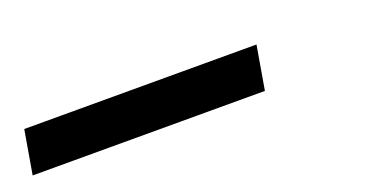

<svg xmlns="http://www.w3.org/2000/svg" viewBox="-26 -110 549 289"><g transform="rotate(-20 248.0 35.0)"><path d="M368 70H-4L8 0H380Z"/></g></svg>

Font: Iosevka Term Curly Oblique
Style: Regular
Weight: 400
Italic angle: -9°
Designer: Belleve Invis
Foundry: Belleve Invis
Version: Version 32.3.0